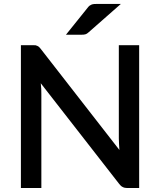

<svg xmlns="http://www.w3.org/2000/svg" viewBox="-20 -948 807 968"><path d="M579.1 -720.2H681.6V0H622.1Q608.4 0 599.1 -4.9Q589.4 -9.3 581.1 -20.5L185.5 -528.3Q187.5 -510.3 188 -500Q188.5 -490.7 188.5 -473.6V0H85.4V-720.2H146.5Q156.2 -720.2 159.7 -719.7Q163.1 -719.2 168.9 -716.3Q174.8 -713.4 177.7 -710.4Q181.6 -706.5 186 -700.7L582 -191.9Q581.1 -202.1 580.1 -222.7Q579.1 -242.2 579.1 -250.5ZM469.7 -928.2H589.4L426.8 -785.2Q418 -776.9 410.2 -774.9Q402.8 -772.9 390.1 -772.9H312.5L422.4 -909.7Q425.3 -914.1 431.6 -919.4Q434.6 -921.9 441.4 -924.8Q446.3 -926.8 454.1 -927.7Q458.5 -928.2 469.7 -928.2Z"/></svg>

Font: Lato-SemiBold
Style: Regular
Weight: 500
Designer: Lukasz Dziedzic with Adam Twardoch and Botio Nikoltchev
Foundry: tyPoland Lukasz Dziedzic
Version: ""